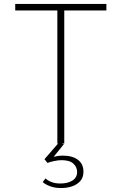

<svg xmlns="http://www.w3.org/2000/svg" viewBox="-20 -726 616 971"><path d="M57 -706H518V-673H305V0H270V-673H57ZM210 176Q221 187 240 194.5Q259 202 285 202Q323 202 346.5 187Q370 172 370 144Q370 119 351 101.5Q332 84 291 84Q275 84 253.5 88.5Q232 93 220 98L205 79L277 -4L303 3L236 86L220 79Q231 72 253.5 66.5Q276 61 296 61Q346 61 374 82Q402 103 402 143Q402 171 386.5 189Q371 207 345.5 216Q320 225 288 225Q259 225 235 216.5Q211 208 196 195Z"/></svg>

Font: Josefin Sans ExtraLight
Style: Regular
Weight: 250
Designer: Santiago Orozco
Foundry: Typemade
Version: Version 2.000